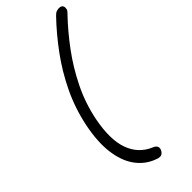

<svg xmlns="http://www.w3.org/2000/svg" viewBox="-335 -857 1165 1165"><g transform="rotate(-45 247.5 -275.0)"><path d="M264 261Q252 261 244 258.5Q236 256 219 249Q157 222 117.5 164Q78 106 67 17.5Q56 -71 80 -191Q105 -312 156.5 -419Q208 -526 276.5 -619Q345 -712 420 -790Q433 -804 445 -807.5Q457 -811 466 -811Q478 -811 485 -806Q492 -801 494 -793Q496 -785 494 -776Q494 -770 489.5 -763.5Q485 -757 474 -746Q404 -673 338 -584Q272 -495 221.5 -392.5Q171 -290 148 -176Q119 -28 151 62Q183 152 269 189Q287 196 293 206Q299 216 297 227Q295 236 290 243.5Q285 251 278 256Q271 261 264 261Z"/></g></svg>

Font: Shantell Sans Light
Style: Italic
Weight: 300
Italic angle: -11°
Designer: Stephen Nixon, Anya Danilova, Shantell Martin
Foundry: Arrow Type
Version: Version 1.008;[ac192a2d6]